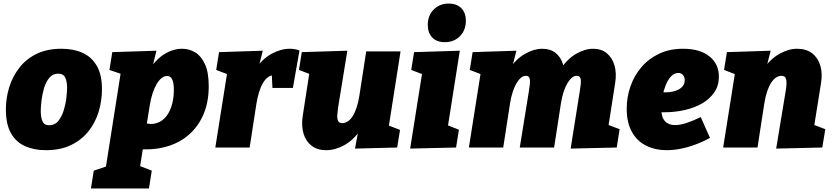

<svg xmlns="http://www.w3.org/2000/svg" viewBox="-20 -829 4685 1079"><path d="M326 -555Q393 -555 444 -532Q495 -509 524 -459Q553 -409 553 -327Q553 -263 534.5 -201.5Q516 -140 477.5 -91.5Q439 -43 379.5 -14Q320 15 238 15Q171 15 120 -8Q69 -31 41 -81.5Q13 -132 13 -214Q13 -277 31.5 -337.5Q50 -398 88 -447.5Q126 -497 185 -526Q244 -555 326 -555ZM307 -415Q276 -415 256.5 -391Q237 -367 227 -332Q217 -297 213 -262Q209 -227 209 -205Q209 -169 219 -147Q229 -125 257 -125Q288 -125 307.5 -149Q327 -173 338 -208.5Q349 -244 353 -279Q357 -314 357 -336Q357 -371 346.5 -393Q336 -415 307 -415Z M491 230 507 130 667 76 563 186 661 -436 683 -406 595 -436 611 -536 859 -544 824 -399 771 -289Q782 -374 817.5 -433.5Q853 -493 902.5 -524Q952 -555 1003 -555Q1043 -555 1077 -534.5Q1111 -514 1132 -468Q1153 -422 1153 -344Q1153 -248 1118.5 -175Q1084 -102 1021.5 -56Q959 -10 873 4.5Q787 19 684 -2L787 -20L754 192L686 73L833 130L817 230ZM800 -103 763 -150Q808 -128 844 -133.5Q880 -139 905 -164.5Q930 -190 943.5 -231.5Q957 -273 957 -323Q957 -365 947.5 -383.5Q938 -402 919 -402Q903 -402 888.5 -390.5Q874 -379 861 -357.5Q848 -336 838 -306Q828 -276 822 -239Z M1190 0 1270 -504 1339 -381 1195 -436 1211 -536 1457 -544 1420 -399 1358 -288Q1374 -380 1414 -439Q1454 -498 1506 -526.5Q1558 -555 1608 -555Q1640 -555 1663 -545L1626 -335H1511L1507 -420L1528 -406Q1505 -409 1487 -396Q1469 -383 1456 -359.5Q1443 -336 1434.5 -306.5Q1426 -277 1421 -246L1383 0Z M1813 15Q1763 15 1730.5 -10.5Q1698 -36 1685.5 -79Q1673 -122 1681 -176L1722 -441L1736 -407L1660 -436L1676 -536L1932 -544L1880 -225Q1877 -203 1875.5 -183Q1874 -163 1880 -150Q1886 -137 1904 -137Q1919 -137 1934 -146.5Q1949 -156 1961.5 -175.5Q1974 -195 1984 -224.5Q1994 -254 2000 -294L2038 -540H2231L2162 -100L2140 -133L2228 -99L2212 0L1975 6L2003 -144L2063 -252Q2048 -161 2007.5 -101.5Q1967 -42 1915.5 -13.5Q1864 15 1813 15Z M2285 6 2366 -504 2435 -381 2291 -436 2307 -536 2564 -544 2483 -30 2415 -157 2559 -100 2543 0ZM2480 -592Q2434 -592 2409 -618.5Q2384 -645 2384 -689Q2384 -742 2417.5 -775.5Q2451 -809 2502 -809Q2546 -809 2572 -783.5Q2598 -758 2598 -712Q2598 -660 2565 -626Q2532 -592 2480 -592Z M3187 6 3238 -315Q3242 -338 3244 -358Q3246 -378 3241.5 -390.5Q3237 -403 3221 -403Q3208 -403 3195 -393Q3182 -383 3170 -363.5Q3158 -344 3148 -314.5Q3138 -285 3132 -246L3094 0H2901L2952 -315Q2956 -338 2958 -358Q2960 -378 2955.5 -390.5Q2951 -403 2935 -403Q2922 -403 2909 -393Q2896 -383 2884 -363.5Q2872 -344 2862 -314.5Q2852 -285 2846 -246L2808 0H2615L2684 -436L2764 -381L2620 -436L2636 -536L2882 -544L2845 -399L2785 -288Q2801 -380 2840.5 -439Q2880 -498 2930.5 -526.5Q2981 -555 3027 -555Q3072 -555 3101.5 -532Q3131 -509 3143.5 -469Q3156 -429 3149 -379L3147 -364L3074 -288Q3090 -380 3129 -439Q3168 -498 3217.5 -526.5Q3267 -555 3313 -555Q3360 -555 3390.5 -529.5Q3421 -504 3433.5 -460.5Q3446 -417 3437 -362L3396 -99L3312 -160L3462 -103L3446 0Z M3728 15Q3663 15 3612 -10Q3561 -35 3531.5 -87Q3502 -139 3502 -218Q3502 -283 3523 -343.5Q3544 -404 3584.5 -451.5Q3625 -499 3684 -527Q3743 -555 3819 -555Q3913 -555 3966.5 -512.5Q4020 -470 4020 -398Q4020 -348 3994.5 -310.5Q3969 -273 3926 -248Q3883 -223 3827.5 -210.5Q3772 -198 3712 -198Q3698 -198 3689.5 -198.5Q3681 -199 3677 -199L3687 -312Q3695 -311 3703 -310.5Q3711 -310 3719 -310Q3740 -310 3759.5 -314Q3779 -318 3794.5 -326.5Q3810 -335 3819 -348Q3828 -361 3828 -378Q3828 -395 3818.5 -407Q3809 -419 3792 -419Q3769 -419 3751 -399.5Q3733 -380 3721 -350Q3709 -320 3702.5 -286Q3696 -252 3696 -223Q3696 -171 3716.5 -148.5Q3737 -126 3773 -126Q3802 -126 3838.5 -138Q3875 -150 3918 -171L3970 -54Q3907 -20 3845 -2.5Q3783 15 3728 15Z M4342 6 4395 -315Q4399 -337 4400 -357Q4401 -377 4395.5 -390Q4390 -403 4371 -403Q4356 -403 4341 -393Q4326 -383 4313.5 -363.5Q4301 -344 4291 -314.5Q4281 -285 4275 -246L4237 0H4044L4124 -504L4193 -381L4049 -436L4065 -536L4311 -544L4274 -399L4212 -288Q4227 -379 4267.5 -438Q4308 -497 4359.5 -526Q4411 -555 4459 -555Q4511 -555 4544 -529.5Q4577 -504 4590 -460.5Q4603 -417 4594 -362L4552 -99L4468 -160L4618 -103L4601 0Z"/></svg>

Font: Bitter Thin Black
Style: Italic
Weight: 900
Italic angle: -9°
Version: Version 3.020